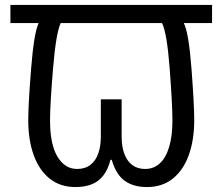

<svg xmlns="http://www.w3.org/2000/svg" viewBox="-20 -734 898 775"><path d="M285 21Q223 21 180.5 -13Q138 -47 116 -108Q94 -169 94 -249Q94 -311 105.5 -456Q117 -601 136 -641H22V-714H836V-641H722Q742 -601 753 -456Q764 -311 764 -249Q764 -169 742 -108Q720 -47 677.5 -13Q635 21 573 21Q518 21 483 -4.5Q448 -30 431 -89H426Q416 -50 397 -25.5Q378 -1 350 10Q322 21 285 21ZM291 -52Q324 -52 345.5 -69Q367 -86 377 -115.5Q387 -145 387 -182V-333H471V-182Q471 -141 482.5 -111.5Q494 -82 515 -67Q536 -52 566 -52Q600 -52 624.5 -74Q649 -96 662.5 -140Q676 -184 676 -248Q676 -311 665 -456Q654 -601 634 -641H225Q206 -601 194 -456Q182 -311 182 -248Q182 -151 212 -101.5Q242 -52 291 -52Z"/></svg>

Font: sinhala115
Style: Regular
Weight: 400
Designer: Jelle Bosma - Monotype Design Team
Foundry: Monotype Imaging Inc.
Version: Version 2.006